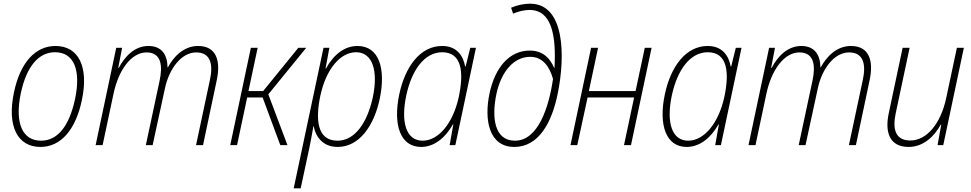

<svg xmlns="http://www.w3.org/2000/svg" viewBox="-20 -789 5280 1044"><path d="M200 10C309 10 391 -81 425 -244C464 -426 407 -539 282 -539C172 -539 90 -449 56 -287C17 -103 75 10 200 10ZM203 -24C103 -24 59 -118 93 -281C124 -429 191 -505 279 -505C380 -505 422 -412 388 -250C356 -102 293 -24 203 -24Z M500 0H538L597 -278C625 -411 695 -504 777 -504C858 -504 865 -430 848 -351L773 0H810L877 -309C899 -413 965 -504 1047 -504C1127 -504 1139 -436 1122 -357L1046 0H1084L1159 -355C1180 -455 1159 -539 1057 -539C978 -539 923 -479 893 -423H891C890 -493 858 -539 787 -539C710 -539 657 -479 626 -420H623L644 -529H612Z M1232 0H1269L1324 -259H1408L1504 0H1543L1439 -276L1645 -529H1602L1411 -294H1331L1381 -529H1344Z M1577 235H1615L1663 11C1670 -23 1678 -67 1684 -102H1686C1699 -34 1745 10 1816 10C1932 10 2014 -103 2045 -253C2079 -416 2041 -539 1924 -539C1855 -539 1796 -495 1752 -416H1750L1771 -529H1739ZM1815 -24C1703 -24 1695 -142 1722 -269C1753 -414 1831 -505 1916 -505C2008 -505 2037 -400 2007 -259C1977 -123 1911 -24 1815 -24Z M2270 10C2339 10 2400 -37 2443 -113H2445L2425 0H2456L2568 -529H2537L2512 -428H2509C2499 -483 2466 -539 2384 -539C2265 -539 2183 -427 2151 -276C2116 -109 2157 10 2270 10ZM2278 -24C2189 -24 2158 -123 2189 -270C2219 -408 2287 -504 2384 -505C2493 -505 2503 -394 2474 -259C2442 -116 2363 -24 2278 -24Z M2777 10C2908 10 2981 -121 3013 -282C3054 -484 3052 -769 2862 -769C2830 -769 2790 -761 2759 -747L2770 -715C2798 -727 2832 -735 2859 -735C2953 -735 2997 -652 2997 -485C2997 -461 2996 -436 2995 -420H2993C2973 -468 2935 -514 2861 -514C2749 -514 2672 -422 2642 -282C2611 -136 2639 10 2777 10ZM2780 -24C2667 -24 2653 -152 2679 -277C2705 -399 2773 -480 2863 -480C2931 -480 2968 -427 2987 -360C2965 -208 2907 -24 2780 -24Z M3082 0H3119L3175 -259H3428L3373 0H3411L3523 -529H3486L3436 -294H3182L3232 -529H3194Z M3714 10C3783 10 3844 -37 3887 -113H3889L3869 0H3900L4012 -529H3981L3956 -428H3953C3943 -483 3910 -539 3828 -539C3709 -539 3627 -427 3595 -276C3560 -109 3601 10 3714 10ZM3722 -24C3633 -24 3602 -123 3633 -270C3663 -408 3731 -504 3828 -505C3937 -505 3947 -394 3918 -259C3886 -116 3807 -24 3722 -24Z M4050 0H4088L4147 -278C4175 -411 4245 -504 4327 -504C4408 -504 4415 -430 4398 -351L4323 0H4360L4427 -309C4449 -413 4515 -504 4597 -504C4677 -504 4689 -436 4672 -357L4596 0H4634L4709 -355C4730 -455 4709 -539 4607 -539C4528 -539 4473 -479 4443 -423H4441C4440 -493 4408 -539 4337 -539C4260 -539 4207 -479 4176 -420H4173L4194 -529H4162Z M4921 10C5002 10 5061 -49 5095 -111H5098L5078 0H5109L5221 -529H5183L5125 -256C5095 -115 5018 -25 4930 -25C4847 -25 4833 -89 4850 -171L4926 -529H4888L4813 -175C4790 -69 4817 10 4921 10Z"/></svg>

Font: Noto Sans SemiCondensed ExtraLight
Style: Italic
Weight: 200
Width: 4
Italic angle: -12°
Designer: Monotype Design Team
Foundry: Monotype Imaging Inc.
Version: Version 2.013